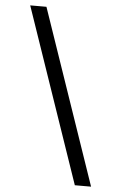

<svg xmlns="http://www.w3.org/2000/svg" viewBox="-58 -791 593 942"><g transform="rotate(5 238.5 -320.0)"><path d="M427 110 132 -750H52L347 110Z"/></g></svg>

Font: Geist
Style: Regular
Weight: 400
Designer: Basement.studio, Andrés Briganti, Mateo Zaragoza
Foundry: Basement.studio, Vercel, Andrés Briganti, Guido Ferreyra, Mateo Zaragoza
Version: Version 1.401